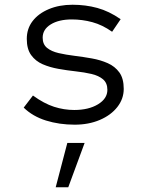

<svg xmlns="http://www.w3.org/2000/svg" viewBox="-20 -516 640 810"><path d="M295 10Q230 10 174 -7.5Q118 -25 80 -62L119 -113Q166 -79 208 -65.5Q250 -52 293 -52Q354 -52 393.5 -76Q433 -100 433 -137Q433 -166 414.5 -181.5Q396 -197 366 -204Q336 -211 299.5 -215Q263 -219 226.5 -225.5Q190 -232 160 -245Q130 -258 111.5 -283.5Q93 -309 93 -352Q93 -395 117.5 -427Q142 -459 186 -477.5Q230 -496 286 -496Q341 -496 390.5 -482.5Q440 -469 489 -435L453 -382Q412 -411 369.5 -422.5Q327 -434 283 -434Q228 -434 194 -413Q160 -392 160 -357Q160 -329 178.5 -314Q197 -299 227.5 -292Q258 -285 294.5 -280.5Q331 -276 367.5 -269.5Q404 -263 434.5 -249.5Q465 -236 483.5 -210.5Q502 -185 502 -141Q502 -99 475 -64.5Q448 -30 401 -10Q354 10 295 10ZM215 274 264 87H337L268 274Z"/></svg>

Font: Red Hat Mono
Style: Regular
Weight: 400
Designer: Pentagram, MCKL
Foundry: Pentagram, MCKL
Version: Version 1.023